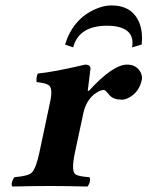

<svg xmlns="http://www.w3.org/2000/svg" viewBox="-20 -680 539 702"><path d="M462.9 -506.8Q474.6 -574.2 397 -584.5Q384.8 -585.9 371.6 -585.9Q271.5 -585.9 249 -511.7Q248 -508.8 247.6 -506.8L217.8 -517.1Q247.1 -611.3 329.6 -647Q359.9 -660.2 387.2 -660.2Q465.3 -660.2 490.7 -593.3Q502.9 -559.1 498 -517.1ZM285.2 -268.1 253.9 -122.1Q240.2 -57.1 254.4 -43.9Q265.1 -34.7 306.6 -32.2Q313.5 -23.9 304.2 -4.4Q301.8 0 299.8 2Q213.9 0 163.1 0Q109.4 0 25.4 2Q18.6 -6.3 28.3 -25.4Q30.8 -29.8 32.7 -32.2Q82 -36.1 95.7 -48.3Q111.8 -64.5 124 -122.1L163.6 -309.1Q173.8 -357.4 158.2 -368.7Q146.5 -376.5 113.8 -379.9Q111.8 -397.5 118.2 -411.1Q178.2 -417 291.5 -443.8Q310.1 -443.8 311 -429.7Q311 -427.7 310.5 -426.8Q310.5 -425.8 300.8 -348.1H305.2Q392.6 -443.4 444.3 -443.8Q480 -443.8 494.6 -414.6Q501 -400.9 498.5 -388.2Q488.8 -342.8 451.2 -322.8Q437.5 -315.9 425.8 -315.4Q394 -315.9 380.4 -332Q366.7 -348.6 362.8 -350.1Q359.9 -351.1 358.4 -351.1Q343.3 -350.1 322.8 -334Q294.4 -309.6 285.2 -268.1Z"/></svg>

Font: Linux Libertine Slanted O
Style: Bold Slanted
Weight: 700
Designer: Philipp H. Poll
Foundry: Philipp H. Poll
Version: Version 5.0.0